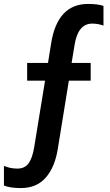

<svg xmlns="http://www.w3.org/2000/svg" viewBox="-64 -700 557 976"><path d="M42 256Q-13 256 -44 243V143Q-13 157 24.5 157Q62 157 81.5 130Q101 103 110 47L165 -290H74V-380H180L196 -480Q228 -680 384 -680Q433 -680 462 -670V-570Q434 -580 405 -580Q332 -580 315 -471L300 -380H397V-290H286L230 56Q215 150 168.5 203Q122 256 42 256Z"/></svg>

Font: Hind Jalandhar SemiBold
Style: Regular
Weight: 600
Designer: Namrata Goyal
Foundry: Indian Type Foundry
Version: Version 0.702;PS 1.0;hotconv 1.0.81;makeotf.lib2.5.63406